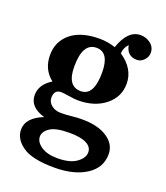

<svg xmlns="http://www.w3.org/2000/svg" viewBox="-148 -698 879 1018"><g transform="rotate(20 291.5 -188.5)"><path d="M278.3 219.7Q153.8 219.7 98.9 181.6Q43.9 143.6 43.9 89.4Q43.9 23.4 136.2 -13.7Q49.3 -39.6 49.3 -106.9Q49.3 -166.5 113.3 -206.1Q53.2 -252.9 53.2 -334Q53.2 -410.6 110.1 -457.8Q167 -504.9 272.5 -504.9Q317.4 -504.9 361.3 -490.2Q397.9 -597.2 469.2 -597.2Q502 -597.2 526.6 -577.6Q551.3 -558.1 551.3 -526.9Q551.3 -503.4 533.9 -485.1Q516.6 -466.8 494.1 -466.8Q438 -466.8 427.2 -525.9Q403.8 -500.5 403.3 -470.2Q487.3 -413.1 487.3 -329.1Q487.3 -253.9 427.5 -206.1Q367.7 -158.2 274.4 -158.2Q255.9 -158.2 221.9 -163.6Q188 -168.9 176.3 -168.9Q137.2 -168.5 137.2 -124Q137.2 -99.1 158.4 -81.8Q179.7 -64.5 211.4 -64.5Q243.7 -64.5 272.5 -67.9Q301.3 -71.3 330.1 -71.3Q420.9 -71.3 473.1 -36.1Q525.4 -1 525.4 54.7Q525.4 131.3 457 175.5Q388.7 219.7 278.3 219.7ZM271 -209Q344.7 -209 344.7 -339.8Q344.7 -454.1 272.9 -454.1Q194.8 -454.1 194.8 -320.8Q194.8 -209 271 -209ZM276.4 167.5Q346.7 167.5 383.5 140.9Q420.4 114.3 420.4 82.5Q420.4 51.8 387.7 35.2Q355 18.6 292 18.6Q215.8 18.6 183.1 40.3Q150.4 62 150.4 90.3Q150.4 121.1 184.3 144.3Q218.3 167.5 276.4 167.5Z"/></g></svg>

Font: Munson
Style: Bold
Weight: 700
Designer: Paul James MIller
Foundry: High-Logic / Made with FontCreator
Version: Version 2.10;May 5, 2019;FontCreator 11.5.0.2430 64-bit